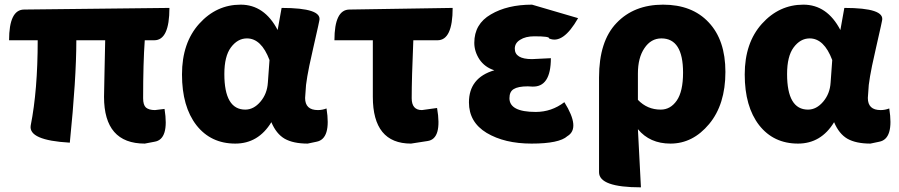

<svg xmlns="http://www.w3.org/2000/svg" viewBox="-20 -603 3865 825"><path d="M602 14Q427 14 427 -187Q427 -201 429 -290L432 -430H308Q308 -266 280 10Q101 0 112 -64Q142 -215 142 -430H19Q19 -562 84 -562L708 -569Q708 -430 643 -430H602Q595 -333 595 -181Q595 -152 607 -141Q620 -130 646 -130L687 -135Q708 -4 644 6Z M991 14Q886 14 824 -65Q762 -145 762 -283Q762 -419 836 -501Q910 -583 1014 -583Q1116 -583 1173 -474L1190 -569Q1366 -569 1352 -514L1347 -490Q1332 -425 1326 -397Q1320 -370 1309 -320Q1299 -271 1295 -238L1291 -182Q1291 -130 1346 -130Q1365 -130 1383 -137Q1404 -6 1340 6L1302 14Q1240 14 1203 -7Q1167 -28 1146 -78Q1090 14 991 14ZM1034 -132Q1070 -132 1099 -166Q1128 -200 1131 -248L1138 -345Q1103 -438 1041 -438Q1001 -438 972 -399Q944 -361 944 -285Q944 -132 1034 -132Z M1746 14Q1582 14 1582 -187V-430H1417Q1417 -562 1482 -562L1925 -569Q1925 -430 1860 -430H1756Q1749 -266 1749 -181Q1749 -130 1793 -130L1858 -139Q1881 -6 1817 3Z M2264 14Q2148 14 2071 -32Q1995 -78 1995 -163Q1995 -269 2104 -301Q2063 -314 2040 -348Q2018 -382 2018 -419Q2018 -500 2089 -541Q2160 -583 2266 -583L2464 -525Q2399 -411 2339 -438Q2343 -447 2276 -447Q2238 -447 2215 -432Q2192 -418 2192 -394Q2192 -349 2266 -349L2347 -353Q2347 -227 2266 -231L2248 -232Q2206 -232 2187 -220Q2169 -209 2169 -181Q2169 -122 2282 -122Q2350 -122 2405 -164Q2475 -52 2418 -18Q2383 14 2264 14Z M2734 202Q2554 202 2554 137V-270Q2554 -426 2629 -504Q2704 -583 2829 -583Q2954 -583 3025 -507Q3097 -431 3097 -294Q3097 -154 3027 -70Q2957 14 2861 14Q2772 14 2721 -48Q2726 38 2734 202ZM2819 -132Q2861 -132 2888 -171Q2915 -210 2915 -291Q2915 -438 2822 -438Q2777 -438 2749 -396Q2721 -355 2721 -287V-174Q2761 -132 2819 -132Z M3409 14Q3304 14 3242 -65Q3180 -145 3180 -283Q3180 -419 3254 -501Q3328 -583 3432 -583Q3534 -583 3591 -474L3608 -569Q3784 -569 3770 -514L3765 -490Q3750 -425 3744 -397Q3738 -370 3727 -320Q3717 -271 3713 -238L3709 -182Q3709 -130 3764 -130Q3783 -130 3801 -137Q3822 -6 3758 6L3720 14Q3658 14 3621 -7Q3585 -28 3564 -78Q3508 14 3409 14ZM3452 -132Q3488 -132 3517 -166Q3546 -200 3549 -248L3556 -345Q3521 -438 3459 -438Q3419 -438 3390 -399Q3362 -361 3362 -285Q3362 -132 3452 -132Z"/></svg>

Font: Swei Half Moon CJK SC
Style: Black
Weight: 900
Version: Version 2.071